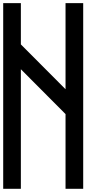

<svg xmlns="http://www.w3.org/2000/svg" viewBox="-20 -1213 544 1200"><path d="M389.6 -1193.4Q389.6 -1013.7 389.6 -655.3Q296.9 -749 110.4 -935.5Q110.4 -1021.5 110.4 -1193.4Q73.2 -1193.4 0 -1193.4Q0 -1096.7 0 -902.3Q0 -612.3 0 -33.2Q37.1 -33.2 110.4 -33.2Q110.4 -282.2 110.4 -780.3Q203.1 -686.5 389.6 -500Q389.6 -344.7 389.6 -33.2Q426.8 -33.2 500 -33.2Q500 -419.9 500 -1193.4Q462.9 -1193.4 389.6 -1193.4Z"/></svg>

Font: Hector
Style: bold
Weight: 400
Designer: Cristian Lopez
Version: Version 1.0